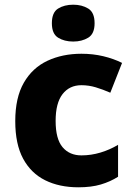

<svg xmlns="http://www.w3.org/2000/svg" viewBox="-20 -788 567 818"><path d="M314 10Q233 10 172.5 -20Q112 -50 78.5 -112Q45 -174 45 -272Q45 -372 81.5 -435.5Q118 -499 182 -529Q246 -559 327 -559Q376 -559 420 -548.5Q464 -538 500 -520L450 -393Q418 -407 388 -416Q358 -425 327 -425Q276 -425 246.5 -387Q217 -349 217 -273Q217 -196 246.5 -161Q276 -126 327 -126Q368 -126 408 -138Q448 -150 483 -171V-35Q450 -14 409.5 -2Q369 10 314 10ZM292 -768Q329 -768 356 -751.5Q383 -735 383 -689Q383 -644 356 -627.5Q329 -611 292 -611Q254 -611 227.5 -627.5Q201 -644 201 -689Q201 -735 227.5 -751.5Q254 -768 292 -768Z"/></svg>

Font: Noto Sans Georgian ExtraBold
Style: Regular
Weight: 800
Designer: Monotype Design Team, Akaki Razmadze
Foundry: Google LLC
Version: Version 2.005; ttfautohint (v1.8.4.7-5d5b)